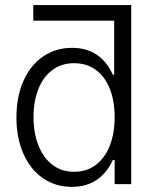

<svg xmlns="http://www.w3.org/2000/svg" viewBox="-20 -727 622 758"><path d="M498 -707V0H432.6V-95.7H425.8Q376 10.7 263.7 10.7Q199.2 10.7 149.7 -23.4Q100.1 -57.6 72.5 -119.9Q44.9 -182.1 44.9 -263.7Q44.9 -345.2 72.5 -407.5Q100.1 -469.7 149.9 -503.9Q199.7 -538.1 264.6 -538.1Q377 -538.1 425.8 -431.6H430.7V-645.5H111.3V-707ZM272.5 -477.5Q221.7 -477.5 185.5 -449.7Q149.4 -421.9 130.9 -373.8Q112.3 -325.7 112.3 -264.6Q112.3 -203.1 131.1 -154.3Q149.9 -105.5 186 -77.1Q222.2 -48.8 272.5 -48.8Q322.3 -48.8 358.4 -76.2Q394.5 -103.5 413.6 -152.3Q432.6 -201.2 432.6 -264.6Q432.6 -327.6 413.8 -375.7Q395 -423.8 358.9 -450.7Q322.8 -477.5 272.5 -477.5Z"/></svg>

Font: Pretendard Std Light
Style: Regular
Weight: 300
Designer: Base glyphs from Inter by Rasmus Andersson; Hangeul glyphs from Noto Sans CJK(Source Han Sans) by Jang Soo-young and Kan
Foundry: Kil Hyung-jin
Version: Version 1.309